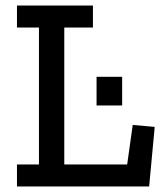

<svg xmlns="http://www.w3.org/2000/svg" viewBox="-20 -670 588 690"><path d="M41 0V-79H120V-571H41V-650H314V-571H211V-79H437L457 -221L536 -214L516 0ZM327 -394H419V-291H327Z"/></svg>

Font: Zilla Slab Medium
Style: Regular
Weight: 500
Designer: Typotheque.com
Foundry: Typotheque type foundry
Version: Version 1.1; 2017